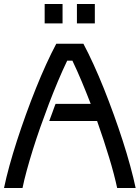

<svg xmlns="http://www.w3.org/2000/svg" viewBox="-20 -933 693 953"><path d="M561.5 0Q554.7 -31.7 544.7 -70.1Q534.7 -108.4 521.7 -150.9Q508.8 -193.4 493.7 -239.5Q478.5 -285.6 461.9 -332.5H224.6Q225.1 -334.5 227.5 -341.1Q230 -347.7 233.4 -356.7Q236.8 -365.7 240.5 -376Q244.1 -386.2 247.3 -395Q250.5 -403.8 252.9 -410.2Q255.4 -416.5 255.9 -417.5H430.2Q408.2 -474.6 385.5 -528.8Q362.8 -583 339.4 -631.8H313.5Q290 -583 266.8 -527.8Q243.7 -472.7 221.9 -415.5Q200.2 -358.4 179.9 -300.8Q159.7 -243.2 142.8 -189.2Q126 -135.3 112.8 -86.9Q99.6 -38.6 91.8 0H0Q10.3 -50.3 26.9 -110.4Q43.5 -170.4 64.2 -234.6Q85 -298.8 108.9 -365Q132.8 -431.2 158 -493.9Q183.1 -556.6 209 -613.3Q234.9 -669.9 259.3 -715.8H394Q418.5 -669.9 444.3 -613.3Q470.2 -556.6 495.4 -493.9Q520.5 -431.2 544.4 -365Q568.4 -298.8 589.1 -234.6Q609.9 -170.4 626.2 -110.4Q642.6 -50.3 653.3 0ZM201.7 -816.9V-913.1H290.5V-816.9ZM361.8 -816.9V-913.1H450.7V-816.9Z"/></svg>

Font: Arian AMU
Style: Regular
Weight: 400
Designer: Ruben Hakobyan (Tarumian)
Foundry: Ruben Hakobyan (Tarumian)
Version: Version 4.003